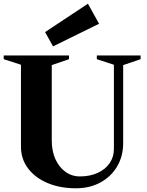

<svg xmlns="http://www.w3.org/2000/svg" viewBox="-20 -999 794 1035"><path d="M389 16Q303 16 236 -12.5Q169 -41 131 -91.5Q93 -142 93 -208V-650L0 -680V-700H352V-680L259 -648V-242Q259 -185 278.5 -141.5Q298 -98 332.5 -73Q367 -48 411 -48Q465 -48 506.5 -67Q548 -86 571 -119.5Q594 -153 594 -196V-650L502 -680V-700H738V-680L644 -648V-228Q644 -157 611.5 -102Q579 -47 521.5 -15.5Q464 16 389 16ZM266 -749 223 -826 454 -979 514 -871Z"/></svg>

Font: Wittgenstein Extrabold
Style: Regular
Weight: 800
Designer: Jörg Drees
Foundry: Jörg Drees
Version: Version 1.303; ttfautohint (v1.8.4.7-5d5b)